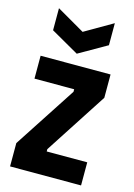

<svg xmlns="http://www.w3.org/2000/svg" viewBox="-116 -822 617 883"><g transform="rotate(15 192.0 -380.5)"><path d="M23 0V-111L216 -407V-419H27V-528H360V-417L168 -121V-110H361V0ZM52 -761 185 -684 318 -761V-656L185 -580L52 -656Z"/></g></svg>

Font: Bricolage Grotesque 10pt Condensed Bricolage Grotesque 10pt Condensed Regular
Style: Bold
Weight: 700
Width: 3
Designer: Mathieu Triay
Foundry: Atelier Triay
Version: Version 1.000; ttfautohint (v1.8.4.7-5d5b);gftools[0.9.32]